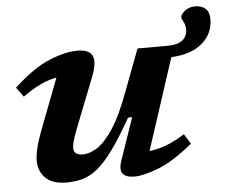

<svg xmlns="http://www.w3.org/2000/svg" viewBox="-50 -726 947 796"><g transform="rotate(-5 424.0 -328.5)"><path d="M430.5 -61.5 490 -234H473Q428 -154.5 392.8 -105.8Q357.5 -57 326.5 -31.5Q295.5 -6 264.2 3Q233 12 196.5 12Q137 12 108.5 -16.5Q80 -45 80 -88.5Q80 -109.5 87.2 -140.8Q94.5 -172 116 -228L191.5 -425Q125.5 -413.5 50 -358L21 -398Q103 -473.5 169.8 -501Q236.5 -528.5 287 -528.5Q336.5 -528.5 349.2 -502Q362 -475.5 341 -420L255.5 -202.5Q244.5 -173.5 239.8 -156.2Q235 -139 235 -128Q235 -98 274 -98Q300 -98 332 -117.5Q364 -137 400.2 -191.5Q436.5 -246 474.5 -351L537 -516H660.5Q703.5 -516 724 -532.2Q744.5 -548.5 744.5 -576.5Q744.5 -594.5 736.8 -608.8Q729 -623 729 -628.5Q729 -640.5 746.5 -654.8Q764 -669 790 -669Q816.5 -669 832.5 -655Q848.5 -641 848.5 -611Q848.5 -550.5 802.2 -511Q756 -471.5 673.5 -468L549.5 -88Q583.5 -91.5 619.8 -105.2Q656 -119 697.5 -145L723 -103.5Q640.5 -35.5 578 -11.8Q515.5 12 478.5 12Q442.5 12 429.5 -5.2Q416.5 -22.5 430.5 -61.5Z"/></g></svg>

Font: Newsreader 6pt SemiBold
Style: Italic
Weight: 600
Italic angle: -17°
Designer: Hugues Gentile
Foundry: Production Type
Version: Version 1.003; ttfautohint (v1.8.3)